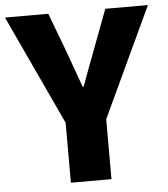

<svg xmlns="http://www.w3.org/2000/svg" viewBox="-62 -792 733 839"><g transform="rotate(-5 304.5 -372.0)"><path d="M215 0H393V-263L618 -744H431L369 -579C348 -523 328 -471 307 -413H303C282 -471 263 -523 243 -579L181 -744H-9L215 -263Z"/></g></svg>

Font: Noto Sans CJK Black
Style: Bold
Weight: 900
Designer: Ryoko NISHIZUKA (kana & ideographs); Paul D. Hunt (Latin, Greek & Cyrillic); Wenlong ZHANG (bopomofo); Sandoll Communica
Foundry: Adobe Systems Incorporated
Version: Version 1.000;PS 1;hotconv 1.0.78;makeotf.lib2.5.61930